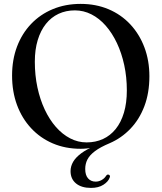

<svg xmlns="http://www.w3.org/2000/svg" viewBox="-20 -732 810 962"><path d="M384 -712.5Q460.5 -712.5 523.8 -685.8Q587 -659 632.8 -610Q678.5 -561 703.5 -494.8Q728.5 -428.5 728.5 -350Q728.5 -266.5 703.5 -200.2Q678.5 -134 633.5 -87Q588.5 -40 529.5 -14.5Q483 5 456.2 25Q429.5 45 418.2 66.8Q407 88.5 407 114.5Q407 146 421.5 162Q436 178 459 178Q475 178 489.2 170Q503.5 162 511.5 149Q514.5 145 517.2 143.5Q520 142 524 143Q528 144 530.2 147.8Q532.5 151.5 529.5 158Q522.5 178 498 193.8Q473.5 209.5 436 209.5Q388 209.5 360.8 187Q333.5 164.5 333.5 125.5Q333.5 101.5 346.2 79.2Q359 57 386.8 36.2Q414.5 15.5 459.5 -3L455.5 6.5Q432.5 10 415.8 11.8Q399 13.5 384.5 13.5Q307.5 13.5 244.5 -13.5Q181.5 -40.5 135.8 -89.8Q90 -139 65.2 -206Q40.5 -273 40.5 -353.5Q40.5 -432.5 65.2 -498.2Q90 -564 135.8 -612Q181.5 -660 244.5 -686.2Q307.5 -712.5 384 -712.5ZM615.5 -279Q615.5 -345.5 602.5 -405.8Q589.5 -466 565.8 -516.2Q542 -566.5 509.8 -603.2Q477.5 -640 438.2 -660Q399 -680 355 -680Q310.5 -680 273.5 -662.8Q236.5 -645.5 210 -612.2Q183.5 -579 169 -531.2Q154.5 -483.5 154.5 -423Q154.5 -355 167.5 -294.2Q180.5 -233.5 204.2 -183Q228 -132.5 260.2 -95.8Q292.5 -59 331.5 -38.8Q370.5 -18.5 414 -18.5Q459 -18.5 496 -35.5Q533 -52.5 559.8 -85.8Q586.5 -119 601 -167.5Q615.5 -216 615.5 -279Z"/></svg>

Font: Fraunces 60pt
Style: Regular
Weight: 400
Version: Version 1.000;[b76b70a41]